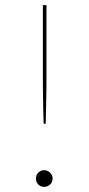

<svg xmlns="http://www.w3.org/2000/svg" viewBox="-20 -720 345 748"><path d="M161 -700V-414Q161 -392 160.8 -372.8Q160.5 -353.5 160.2 -333.5Q160 -313.5 159.2 -290.5Q158.5 -267.5 158 -238H150Q149 -267.5 148.5 -290.5Q148 -313.5 147.8 -333.5Q147.5 -353.5 147.2 -372.8Q147 -392 147 -414V-700ZM120 -24Q120 -37.5 129.2 -47.2Q138.5 -57 152 -57Q165.5 -57 175.2 -47.2Q185 -37.5 185 -24Q185 -10.5 175.2 -1.2Q165.5 8 152 8Q138.5 8 129.2 -1.2Q120 -10.5 120 -24Z"/></svg>

Font: Lato TR Hairline
Style: Regular
Weight: 250
Designer: Lukasz Dziedzic
Foundry: Lukasz Dziedzic
Version: Version 1.104 2013